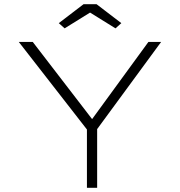

<svg xmlns="http://www.w3.org/2000/svg" viewBox="-20 -901 863 921"><path d="M397 0V-315L407 -267L70 -700H137L430 -319H414L692 -700H753L433 -264L446 -323V0ZM290 -765 262 -790 381 -881H443L562 -790L534 -765L397 -850H427Z"/></svg>

Font: Lexend Mega ExtraLight
Style: Regular
Weight: 250
Version: Version 1.007